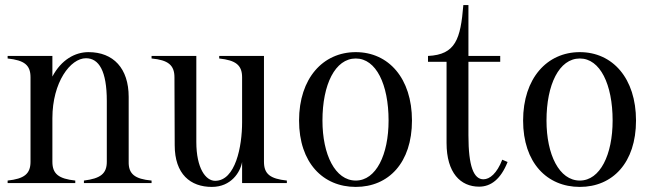

<svg xmlns="http://www.w3.org/2000/svg" viewBox="-20 -720 2569 755"><path d="M486 -84V-339C486 -451 426 -515 328 -515C275 -515 221 -485 186 -419V-500H10V-490C76 -483 100 -464 100 -416V-84C100 -36 75 -17 10 -10V0H276V-10C211 -17 186 -36 186 -84V-255C186 -397 257 -491 318 -491C369 -491 400 -441 400 -323V-84C400 -37 375 -18 310 -10V0H576V-10C510 -16 485 -36 486 -84Z M813 15C889 15 925 -43 932 -83V0H1108V-10C1042 -17 1018 -36 1018 -84V-500H842V-490C907 -483 932 -464 932 -416V-239C932 -144 906 -9 826 -9C789 -9 752 -58 752 -162V-500H576V-490C641 -484 666 -464 666 -416L667 -149C667 -35 729 15 813 15Z M1379 15C1508 15 1600 -80 1600 -246C1600 -412 1508 -515 1379 -515C1250 -515 1156 -412 1156 -246C1156 -80 1250 15 1379 15ZM1379 -10C1298 -10 1248 -112 1248 -246C1248 -388 1298 -490 1379 -490C1459 -490 1508 -388 1508 -246C1508 -112 1459 -10 1379 -10Z M1663 -477H1736V-158C1736 -40 1791 14 1864 14C1910 14 1949 -15 1976 -83L1955 -92C1934 -38 1906 -15 1881 -15C1843 -15 1822 -65 1822 -188V-477H1947V-500H1822V-700H1802C1791 -567 1772 -505 1663 -500Z M2260 15C2389 15 2481 -80 2481 -246C2481 -412 2389 -515 2260 -515C2131 -515 2037 -412 2037 -246C2037 -80 2131 15 2260 15ZM2260 -10C2179 -10 2129 -112 2129 -246C2129 -388 2179 -490 2260 -490C2340 -490 2389 -388 2389 -246C2389 -112 2340 -10 2260 -10Z"/></svg>

Font: Sprat Condesed
Style: Regular
Weight: 400
Width: 3
Designer: Ethan Nakache
Foundry: Collletttivo
Version: Version 2.000;Glyphs 3.2 (3217)